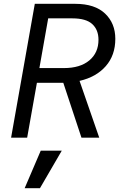

<svg xmlns="http://www.w3.org/2000/svg" viewBox="-20 -720 640 1004"><path d="M38 0 162 -700H373Q476 -700 529.5 -649Q583 -598 583 -517Q583 -431 533 -374Q483 -317 396 -297L499 0H406L311 -287Q308 -287 304 -287H173L122 0ZM186 -364H314Q399 -364 447 -404Q495 -444 495 -512Q495 -564 462.5 -594Q430 -624 358 -624H232ZM109 264 193 68H303L189 264Z"/></svg>

Font: DM Mono
Style: Italic
Weight: 400
Italic angle: -10°
Designer: Colophon Foundry
Foundry: Colophon Foundry
Version: Version 1.000; ttfautohint (v1.8.2.53-6de2)